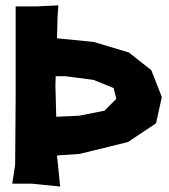

<svg xmlns="http://www.w3.org/2000/svg" viewBox="-20 -683 628 712"><path d="M185.5 -366.2 186.5 -400.4H221.7L327.1 -386.7L401.4 -356.4L411.1 -316.4L367.2 -272.5L273.4 -253.9L188.5 -250ZM38.1 -659.2V-325.2L36.1 -71.3L25.4 -2H96.7L203.1 8.8L191.4 -106.4L275.4 -112.3L454.1 -156.2L558.6 -225.6L580.1 -323.2L541 -422.9L458 -488.3L328.1 -527.3L191.4 -541L193.4 -618.2L196.3 -663.1L114.3 -659.2Z"/></svg>

Font: MaokenAssortedSans-Lite
Style: Lite
Weight: 400
Version: Version 1.400